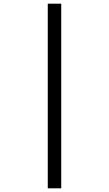

<svg xmlns="http://www.w3.org/2000/svg" viewBox="-20 -780 591 1041"><path d="M239 -760H312V241H239Z"/></svg>

Font: Noto Sans Palmyrene
Style: Regular
Weight: 400
Designer: Monotype Design Team
Foundry: Monotype Imaging Inc.
Version: Version 2.001; ttfautohint (v1.8.4.7-5d5b)